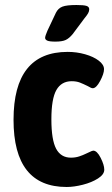

<svg xmlns="http://www.w3.org/2000/svg" viewBox="-20 -738 448 766"><path d="M34 -260Q34 -531 250 -531Q286 -531 319.5 -521.5Q353 -512 374 -496Q395 -480 395 -462Q395 -444 379.5 -415Q364 -386 350 -386Q344 -386 331 -394Q313 -403 299 -408.5Q285 -414 266 -414Q225 -414 205 -379Q185 -344 185 -262Q185 -180 204 -144.5Q223 -109 263 -109Q281 -109 296 -114Q311 -119 321 -124Q331 -129 334 -130Q348 -137 352 -137Q367 -137 381.5 -108.5Q396 -80 396 -61Q396 -42 371 -26Q346 -10 310.5 -1Q275 8 246 8Q34 8 34 -260ZM160 -587Q160 -594 169 -615L203 -687Q212 -705 229 -711.5Q246 -718 285 -718Q314 -718 325 -714.5Q336 -711 336 -701Q336 -693 331.5 -685Q327 -677 317 -665L270 -602Q256 -585 242 -578.5Q228 -572 201 -572Q177 -572 168.5 -576Q160 -580 160 -587Z"/></svg>

Font: Asap Condensed
Style: Bold
Weight: 700
Designer: Pablo Cosgaya
Foundry: Omnibus-Type
Version: Version 1.010; ttfautohint (v1.8)